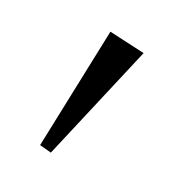

<svg xmlns="http://www.w3.org/2000/svg" viewBox="-65 -755 377 394"><g transform="rotate(20 123.5 -557.5)"><path d="M84 -420 58 -427 114 -695 193 -677Z"/></g></svg>

Font: Ancizar Serif Light
Style: Regular
Weight: 300
Designer: Cesar Puertas, Viviana Monsalve, Julian Moncada, Julian Prieto, Jose Castro, Felipe Aragon, Mariel Hernandez, Sara Alarc
Version: Version 8.100